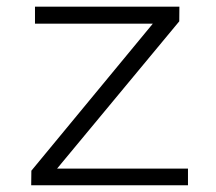

<svg xmlns="http://www.w3.org/2000/svg" viewBox="-20 -548 640 568"><path d="M148.9 -49.3H536.1V0H72.3L72.8 -43L432.1 -478H83.5V-528.3H510.7L510.3 -484.9Z"/></svg>

Font: TypoPRO Roboto Mono
Style: Regular
Weight: 300
Designer: Google
Version: Version 2.000986; 2015; ttfautohint (v1.3)